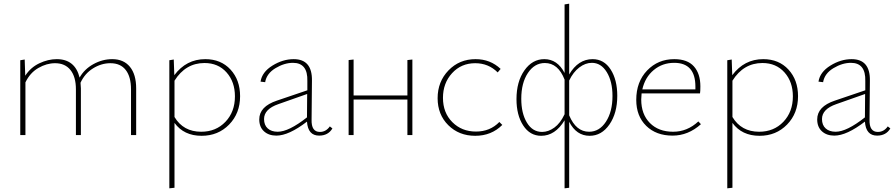

<svg xmlns="http://www.w3.org/2000/svg" viewBox="-20 -733 4852 1042"><path d="M589 -412Q651 -412 685 -370.5Q719 -329 719 -253V0H691V-248Q691 -316 662.5 -353Q634 -390 579 -390Q530 -390 485 -362Q440 -334 417 -284Q419 -264 419 -253V0H392V-248Q392 -316 362.5 -353Q333 -390 279 -390Q233 -390 188 -364Q143 -338 118 -286V0H90V-406L114 -410L117 -322Q146 -367 193.5 -389.5Q241 -412 288 -412Q387 -412 412 -312Q438 -358 487 -385Q536 -412 589 -412Z M1094 -412Q1179 -412 1231 -355.5Q1283 -299 1283 -211Q1283 -118 1223.5 -57Q1164 4 1074 4Q978 4 927 -66V286L899 289V-406L923 -410L926 -325Q991 -412 1094 -412ZM1072 -18Q1152 -18 1203.5 -72Q1255 -126 1255 -210Q1255 -289 1209.5 -340Q1164 -391 1090 -391Q987 -391 927 -295V-98Q975 -18 1072 -18Z M1770 -47 1784 -36Q1761 3 1712 3Q1651 3 1646 -73Q1547 3 1480 3Q1438 3 1412.5 -20.5Q1387 -44 1387 -85Q1387 -155 1483 -187L1648 -243V-293Q1651 -392 1570 -392Q1523 -392 1475 -363Q1427 -334 1419 -287L1394 -290Q1402 -342 1458.5 -377Q1515 -412 1574 -412Q1675 -412 1673 -295L1671 -84Q1669 -17 1716 -17Q1749 -17 1770 -47ZM1413 -87Q1413 -54 1433 -36Q1453 -18 1487 -18Q1547 -18 1646 -96L1647 -223L1491 -168Q1413 -141 1413 -87Z M2191 -407 2218 -410V0H2191V-193H1899V0H1872V-407L1899 -410V-215H2191Z M2355 -200Q2355 -290 2414 -351Q2473 -412 2561 -412Q2641 -412 2697 -359L2681 -340Q2631 -390 2559 -390Q2483 -390 2433.5 -336Q2384 -282 2384 -202Q2384 -121 2435 -70Q2486 -19 2563 -19Q2640 -19 2690 -71L2706 -55Q2647 4 2559 4Q2471 4 2413 -53.5Q2355 -111 2355 -200Z M3196 -412Q3258 -412 3294 -356Q3330 -300 3330 -213Q3330 -119 3287.5 -57.5Q3245 4 3180 4Q3108 4 3069 -72V286L3044 289V-80Q2993 4 2917 4Q2856 4 2819.5 -52Q2783 -108 2783 -195Q2783 -290 2826 -351Q2869 -412 2934 -412Q3005 -412 3044 -337V-709L3069 -713V-329Q3118 -412 3196 -412ZM3177 -18Q3233 -18 3268.5 -72.5Q3304 -127 3304 -212Q3304 -291 3273 -341.5Q3242 -392 3192 -392Q3157 -392 3124 -367Q3091 -342 3069 -296V-107Q3106 -18 3177 -18ZM2922 -17Q2956 -17 2988.5 -40.5Q3021 -64 3044 -113V-301Q3009 -391 2937 -391Q2881 -391 2845 -337Q2809 -283 2809 -197Q2809 -118 2839.5 -67.5Q2870 -17 2922 -17Z M3770 -74 3784 -59Q3715 3 3630 3Q3541 3 3487 -50Q3433 -103 3433 -191Q3433 -289 3492 -350.5Q3551 -412 3639 -412Q3711 -412 3746 -372.5Q3781 -333 3781 -264Q3781 -238 3779 -226H3462Q3460 -204 3460 -193Q3460 -113 3507 -65.5Q3554 -18 3633 -18Q3710 -18 3770 -74ZM3639 -392Q3575 -392 3528 -353Q3481 -314 3466 -248H3754V-263Q3754 -392 3639 -392Z M4122 -412Q4207 -412 4259 -355.5Q4311 -299 4311 -211Q4311 -118 4251.5 -57Q4192 4 4102 4Q4006 4 3955 -66V286L3927 289V-406L3951 -410L3954 -325Q4019 -412 4122 -412ZM4100 -18Q4180 -18 4231.5 -72Q4283 -126 4283 -210Q4283 -289 4237.5 -340Q4192 -391 4118 -391Q4015 -391 3955 -295V-98Q4003 -18 4100 -18Z M4798 -47 4812 -36Q4789 3 4740 3Q4679 3 4674 -73Q4575 3 4508 3Q4466 3 4440.5 -20.5Q4415 -44 4415 -85Q4415 -155 4511 -187L4676 -243V-293Q4679 -392 4598 -392Q4551 -392 4503 -363Q4455 -334 4447 -287L4422 -290Q4430 -342 4486.5 -377Q4543 -412 4602 -412Q4703 -412 4701 -295L4699 -84Q4697 -17 4744 -17Q4777 -17 4798 -47ZM4441 -87Q4441 -54 4461 -36Q4481 -18 4515 -18Q4575 -18 4674 -96L4675 -223L4519 -168Q4441 -141 4441 -87Z"/></svg>

Font: EauTestInfant Extralight
Style: Regular
Weight: 250
Designer: Christian Thalmann (Catharsis Fonts)
Version: Version 0.001;PS 000.001;hotconv 1.0.88;makeotf.lib2.5.64775